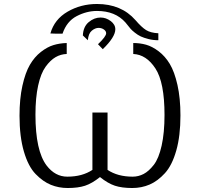

<svg xmlns="http://www.w3.org/2000/svg" viewBox="-20 -927 1007 964"><path d="M233 -759Q253 -830 319.5 -868.5Q386 -907 467 -907Q589 -907 660 -826Q691 -790 713.5 -776Q736 -762 775 -760V-725Q749 -725 725.5 -731Q702 -737 687 -744Q672 -751 657 -763Q642 -775 636 -782Q630 -789 620.5 -801Q611 -813 610 -814Q559 -872 467 -872Q415 -872 365 -846Q315 -820 294 -758H259ZM396 -749Q398 -793 425.5 -816Q453 -839 485 -839Q512 -839 535.5 -821.5Q559 -804 559 -780Q559 -741 496 -680L472 -705Q513 -744 513 -760Q513 -771 501.5 -779Q490 -787 475 -787Q458 -787 441 -773Q424 -759 421 -725ZM78 -346Q78 -431 92.5 -496.5Q107 -562 130 -601.5Q153 -641 185 -666Q217 -691 248 -700.5Q279 -710 315 -711V-656Q285 -655 259 -640Q233 -625 209 -592Q185 -559 171.5 -497.5Q158 -436 158 -351Q158 -170 214 -96Q257 -40 318 -40Q393 -40 444 -74V-362H520V-74Q571 -40 646 -40Q675 -40 701 -53.5Q727 -67 752 -99Q777 -131 791.5 -195.5Q806 -260 806 -350Q806 -513 760.5 -583Q715 -653 649 -656V-711Q683 -711 713.5 -702.5Q744 -694 776.5 -669.5Q809 -645 832.5 -606Q856 -567 871 -500.5Q886 -434 886 -347Q886 -245 865 -171Q844 -97 808 -57.5Q772 -18 731.5 -0.5Q691 17 644 17Q592 17 557 5.5Q522 -6 482 -38Q442 -6 407 5.5Q372 17 320 17Q275 17 235.5 1Q196 -15 159 -53Q122 -91 100 -166Q78 -241 78 -346Z"/></svg>

Font: Coval
Style: ExtraLight
Weight: 250
Foundry: Context Ltd
Version: Version 001.000